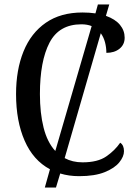

<svg xmlns="http://www.w3.org/2000/svg" viewBox="-20 -780 611 861"><path d="M181 61 204 -21Q129 -61 90.5 -149Q52 -237 52 -358Q52 -467 85.5 -549.5Q119 -632 185.5 -678Q252 -724 350 -724Q381 -724 408 -720L419 -760H470L455 -709Q497 -694 518 -668.5Q539 -643 539 -611Q539 -580 516 -561.5Q493 -543 457 -543Q457 -567 451 -590Q445 -613 432 -631L270 -71Q305 -52 350 -52Q418 -52 456.5 -78.5Q495 -105 519 -140Q536 -129 536 -102Q536 -78 515 -52Q494 -26 449.5 -8Q405 10 335 10Q289 10 250 -2L231 61ZM159 -358Q159 -273 175.5 -207.5Q192 -142 228 -103L391 -663Q371 -671 345 -671Q245 -671 202 -588.5Q159 -506 159 -358Z"/></svg>

Font: Noto Serif SemiCondensed
Style: Regular
Weight: 400
Width: 4
Designer: Monotype Design Team
Foundry: Monotype Imaging Inc.
Version: Version 2.013